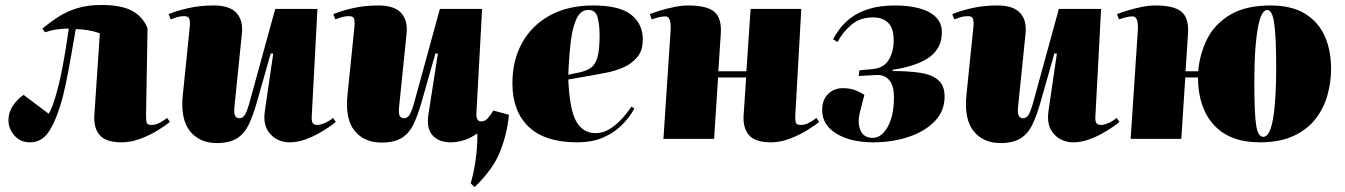

<svg xmlns="http://www.w3.org/2000/svg" viewBox="-20 -559 5414 773"><path d="M151 -444Q182 -470 215.5 -491.5Q249 -513 291 -526Q333 -539 389 -539Q469 -539 512.5 -515Q556 -491 574 -445L568 -96Q568 -77 570 -66.5Q572 -56 590 -56Q607 -56 623.5 -65Q640 -74 653 -84L664 -68Q647 -54 615.5 -34.5Q584 -15 545.5 -0.5Q507 14 470 14Q406 14 381 -15.5Q356 -45 360 -98L382 -425Q360 -433 336 -437Q312 -441 285 -442Q276 -389 266 -332.5Q256 -276 245.5 -224.5Q235 -173 223 -135Q201 -63 173.5 -24.5Q146 14 100 14Q62 14 38 -13.5Q14 -41 14 -75Q14 -107 32 -133.5Q50 -160 75 -177L176 -101Q184 -113 192.5 -136.5Q201 -160 206 -179Q216 -214 223.5 -248.5Q231 -283 239 -329.5Q247 -376 257 -444Q235 -444 211.5 -441Q188 -438 161 -429Z M659 -502Q689 -515 737 -526Q785 -537 840 -537Q904 -537 931.5 -507.5Q959 -478 954 -425L924 -131Q921 -103 926.5 -93Q932 -83 944 -83Q958 -83 967 -98.5Q976 -114 987 -155L1088 -523H1258L1235 -89Q1234 -73 1238.5 -64.5Q1243 -56 1258 -56Q1269 -56 1286 -63Q1303 -70 1321 -84L1332 -68Q1324 -61 1304.5 -47.5Q1285 -34 1258.5 -19.5Q1232 -5 1203 4.5Q1174 14 1146 14Q1099 14 1068.5 -19Q1038 -52 1046 -110L1080 -343L1070 -344L1014 -147Q999 -94 981.5 -57.5Q964 -21 934 -2Q904 17 853 17Q783 17 744.5 -31.5Q706 -80 716 -177L744 -451Q746 -471 742.5 -482.5Q739 -494 722 -494Q706 -494 693 -490Q680 -486 667 -481Z M1322 -502Q1352 -515 1400 -526Q1448 -537 1503 -537Q1567 -537 1594.5 -507.5Q1622 -478 1617 -425L1587 -131Q1584 -103 1589 -93Q1594 -83 1607 -83Q1621 -83 1630 -98.5Q1639 -114 1650 -155L1751 -523H1921L1898 -103Q1896 -70 1918 -70Q1932 -70 1943.5 -82.5Q1955 -95 1966 -114L2029 -97Q2022 -21 1993.5 51Q1965 123 1891 194L1875 179Q1888 135 1895 84.5Q1902 34 1902 -18L1897 -20Q1878 -4 1849.5 5Q1821 14 1794 14Q1747 14 1721.5 -14Q1696 -42 1705 -100L1743 -343L1733 -344L1677 -147Q1662 -94 1644.5 -58Q1627 -22 1597 -3.5Q1567 15 1516 15Q1446 15 1407.5 -32.5Q1369 -80 1379 -177L1407 -451Q1409 -471 1406 -482.5Q1403 -494 1385 -494Q1369 -494 1356 -490Q1343 -486 1330 -481Z M2368 -537Q2475 -537 2521.5 -499.5Q2568 -462 2568 -400Q2568 -355 2545 -328Q2522 -301 2487.5 -286.5Q2453 -272 2417 -265.5Q2381 -259 2355 -254L2268 -239Q2273 -119 2299.5 -71Q2326 -23 2378 -23Q2408 -23 2434.5 -39.5Q2461 -56 2483.5 -80.5Q2506 -105 2522 -130L2534 -122Q2529 -112 2513.5 -90Q2498 -68 2471 -44Q2444 -20 2402.5 -3Q2361 14 2304 14Q2174 14 2108.5 -48.5Q2043 -111 2043 -223Q2043 -316 2082 -386.5Q2121 -457 2194 -497Q2267 -537 2368 -537ZM2394 -417Q2394 -459 2386 -489Q2378 -519 2349 -519Q2319 -519 2302.5 -486.5Q2286 -454 2278.5 -395Q2271 -336 2268 -258L2315 -268Q2342 -274 2359.5 -286.5Q2377 -299 2385.5 -329Q2394 -359 2394 -417Z M2984 -247H2871L2855 0H2651L2680 -438Q2683 -493 2659 -493Q2647 -493 2634.5 -490Q2622 -487 2604 -481L2596 -502Q2613 -509 2639.5 -517Q2666 -525 2695.5 -531Q2725 -537 2750 -537Q2826 -537 2856 -511.5Q2886 -486 2882 -424Q2880 -386 2877 -348Q2874 -310 2872 -272H2985L3002 -523H3206L3182 -96Q3181 -77 3183.5 -66.5Q3186 -56 3204 -56Q3221 -56 3237.5 -65Q3254 -74 3267 -84L3278 -68Q3261 -54 3229.5 -34.5Q3198 -15 3159.5 -0.5Q3121 14 3084 14Q3020 14 2995 -15.5Q2970 -45 2974 -98Z M3496 14Q3405 14 3347.5 -21Q3290 -56 3290 -116Q3290 -157 3314 -180.5Q3338 -204 3373 -204Q3398 -204 3417 -198Q3436 -192 3460 -177L3443 -111Q3431 -65 3444 -34.5Q3457 -4 3494 -4Q3529 -4 3554 -48.5Q3579 -93 3579 -168Q3579 -215 3559.5 -237Q3540 -259 3507 -257L3437 -253L3440 -276L3494 -281Q3538 -285 3558 -318Q3578 -351 3578 -397Q3578 -446 3555.5 -467.5Q3533 -489 3495 -489Q3443 -489 3408 -459.5Q3373 -430 3352 -390L3334 -401Q3344 -420 3361 -443Q3378 -466 3406 -487.5Q3434 -509 3478 -523Q3522 -537 3585 -537Q3637 -537 3679.5 -526Q3722 -515 3747 -491Q3772 -467 3772 -429Q3772 -365 3722 -329Q3672 -293 3574 -278V-273Q3638 -273 3684.5 -266Q3731 -259 3757 -237Q3783 -215 3783 -170Q3783 -112 3743.5 -71Q3704 -30 3638.5 -8Q3573 14 3496 14Z M3814 -502Q3844 -515 3892 -526Q3940 -537 3995 -537Q4059 -537 4086.5 -507.5Q4114 -478 4109 -425L4079 -131Q4076 -103 4081.5 -93Q4087 -83 4099 -83Q4113 -83 4122 -98.5Q4131 -114 4142 -155L4243 -523H4413L4390 -89Q4389 -73 4393.5 -64.5Q4398 -56 4413 -56Q4424 -56 4441 -63Q4458 -70 4476 -84L4487 -68Q4479 -61 4459.5 -47.5Q4440 -34 4413.5 -19.5Q4387 -5 4358 4.5Q4329 14 4301 14Q4254 14 4223.5 -19Q4193 -52 4201 -110L4235 -343L4225 -344L4169 -147Q4154 -94 4136.5 -57.5Q4119 -21 4089 -2Q4059 17 4008 17Q3938 17 3899.5 -31.5Q3861 -80 3871 -177L3899 -451Q3901 -471 3897.5 -482.5Q3894 -494 3877 -494Q3861 -494 3848 -490Q3835 -486 3822 -481Z M5051 14Q4932 14 4868 -55Q4804 -124 4803 -247H4752L4736 0H4532L4561 -438Q4564 -493 4540 -493Q4528 -493 4515.5 -490Q4503 -487 4485 -481L4477 -502Q4494 -509 4520.5 -517Q4547 -525 4576.5 -531Q4606 -537 4631 -537Q4707 -537 4737 -511.5Q4767 -486 4763 -424Q4761 -386 4758 -348Q4755 -310 4753 -272H4804Q4810 -342 4840 -402Q4870 -462 4932.5 -499.5Q4995 -537 5095 -537Q5179 -537 5233 -504.5Q5287 -472 5313 -414.5Q5339 -357 5339 -282Q5339 -229 5324.5 -176.5Q5310 -124 5277 -81Q5244 -38 5188.5 -12Q5133 14 5051 14ZM5066 -8Q5093 -8 5105.5 -82Q5118 -156 5118 -286Q5118 -412 5110 -465.5Q5102 -519 5082 -519Q5073 -519 5064 -507Q5055 -495 5047.5 -463Q5040 -431 5035 -372.5Q5030 -314 5030 -222Q5030 -106 5037 -57Q5044 -8 5066 -8Z"/></svg>

Font: Literata 72pt Black
Style: Italic
Weight: 900
Italic angle: -2°
Designer: Latin by Veronika Burian and Jose Scaglione. Greek by Irene Vlachou. Cyrillic by Vera Evstafieva
Foundry: TypeTogether
Version: Version 3.002